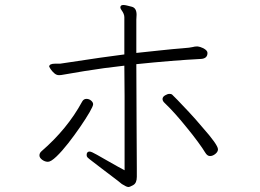

<svg xmlns="http://www.w3.org/2000/svg" viewBox="-20 -731 1040 769"><path d="M327 -110Q327 -104 331 -100Q335 -96 351.5 -83.5Q368 -71 390 -54Q412 -37 433.5 -21Q455 -5 468 6Q475 10 482 14Q489 18 494.5 18Q500 18 514 10Q528 2 528 -23V-58L527 -242L526 -474Q670 -489 786 -495Q811 -497 811 -519Q811 -529 794 -538Q781 -544 772 -545H769Q760 -545 751.5 -542.5Q743 -540 709.5 -537.5Q676 -535 625 -529.5Q574 -524 526 -519V-652L527 -672Q527 -699 508 -704Q496 -707 488 -709Q480 -711 474 -711Q462 -711 462 -701Q462 -697 467 -690Q478 -675 478 -662V-513Q411 -505 221 -476H201Q177 -476 177 -464Q177 -463 182.5 -454.5Q188 -446 197 -438Q206 -430 215.5 -430Q225 -430 231 -431.5Q237 -433 316.5 -446Q396 -459 478 -468Q479 -410 479 -346V-49Q469 -54 450.5 -64.5Q432 -75 411.5 -86.5Q391 -98 368.5 -111Q346 -124 339 -124Q327 -124 327 -110ZM853 -133Q853 -151 790 -222Q764 -253 737 -282Q710 -311 691 -330.5Q672 -350 669 -352.5Q666 -355 658.5 -355Q651 -355 641 -349Q631 -343 631 -334.5Q631 -326 640 -318Q679 -281 728 -220Q752 -191 772.5 -163Q793 -135 801.5 -120.5Q810 -106 821 -106Q832 -106 842.5 -114.5Q853 -123 853 -133ZM146 -125Q138 -118 138 -108.5Q138 -99 149 -91Q160 -83 172 -83Q184 -83 206 -104Q228 -125 253 -157Q278 -189 301 -222.5Q324 -256 338.5 -281Q353 -306 353 -313.5Q353 -321 345 -328Q337 -335 326 -335Q315 -335 309 -324Q250 -215 146 -125Z"/></svg>

Font: LXGW WenKai TC Light
Style: Regular
Weight: 300
Designer: LXGW / Fontworks Inc.
Foundry: LXGW / Fontworks Inc.
Version: Version 1.330